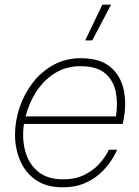

<svg xmlns="http://www.w3.org/2000/svg" viewBox="-20 -788 591 818"><path d="M373 -616H343L416 -768H453ZM247 10Q178 10 133 -21Q88 -52 66 -103.5Q44 -155 44 -214Q44 -272 63.5 -330Q83 -388 119.5 -435.5Q156 -483 208 -511.5Q260 -540 324 -540Q406 -540 450.5 -502.5Q495 -465 507.5 -403.5Q520 -342 505 -270L503 -260H82Q73 -198 87.5 -144Q102 -90 142 -57Q182 -24 248 -24Q302 -24 339.5 -43Q377 -62 400 -87Q423 -112 433.5 -131Q444 -150 444 -150H479Q479 -150 471.5 -134Q464 -118 447 -94Q430 -70 403 -46Q376 -22 337.5 -6Q299 10 247 10ZM89 -292H474Q483 -348 473 -397Q463 -446 427.5 -476Q392 -506 322 -506Q262 -506 215 -477Q168 -448 136 -399.5Q104 -351 89 -292Z"/></svg>

Font: Be Vietnam Pro Thin
Style: Italic
Weight: 100
Italic angle: -12°
Designer: Lam Bao, Tony Le, Vietanh Nguyen
Foundry: Yellow Type Foundry
Version: Version 1.002; ttfautohint (v1.8.3)